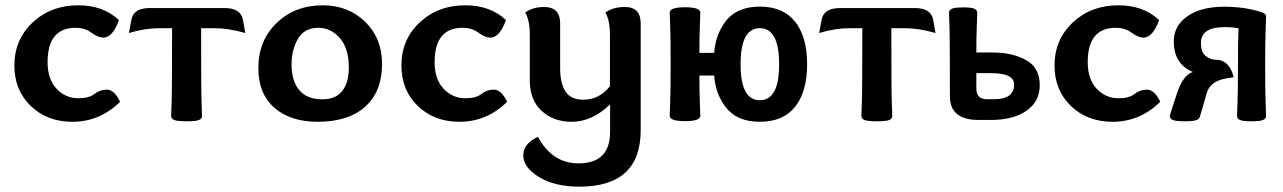

<svg xmlns="http://www.w3.org/2000/svg" viewBox="-20 -448 4790 717"><path d="M250.5 6.8Q156.2 6.8 95 -52.2Q33.7 -111.3 33.7 -203.1Q33.7 -300.3 102.1 -364.3Q170.4 -428.2 272.5 -428.2Q365.7 -428.2 424.3 -373Q400.4 -307.6 366.2 -307.6Q346.2 -307.6 321.5 -325.9Q296.9 -344.2 262.2 -344.2Q157.7 -344.2 157.7 -215.8Q157.7 -152.3 191.2 -116.7Q224.6 -81.1 272.5 -81.1Q312.5 -81.1 332.8 -97.2Q353 -113.3 379.4 -113.3Q406.2 -113.3 428.7 -67.9Q352.5 6.8 250.5 6.8Z M676.8 4.9Q641.6 4.9 630.4 0Q619.1 -4.9 619.1 -15.1Q619.1 -27.8 620.8 -66.2Q622.6 -104.5 622.6 -342.8H576.2Q521.5 -342.8 461.4 -324.7L470.7 -374.5Q478.5 -418 539.6 -418H817.9Q878.9 -418 887.2 -374.5L896 -324.7Q834 -342.8 778.3 -342.8H731Q731 -104.5 732.7 -66.2Q734.4 -27.8 734.4 -15.1Q734.4 -4.9 723.4 0Q712.4 4.9 676.8 4.9Z M1166.5 6.8Q1064.9 6.8 1004.9 -45.4Q944.8 -97.7 944.8 -193.4Q944.8 -296.4 1013.2 -362.3Q1081.5 -428.2 1185.5 -428.2Q1280.8 -428.2 1343.8 -366.5Q1406.7 -304.7 1406.7 -209.5Q1406.7 -106 1343.8 -49.6Q1280.8 6.8 1166.5 6.8ZM1183.6 -77.1Q1233.4 -77.1 1258.1 -108.2Q1282.7 -139.2 1282.7 -196.3Q1282.7 -267.1 1249.3 -305.7Q1215.8 -344.2 1168.5 -344.2Q1116.7 -344.2 1092.8 -303.2Q1068.8 -262.2 1068.8 -207Q1068.8 -145.5 1097.7 -111.3Q1126.5 -77.1 1183.6 -77.1Z M1695.8 6.8Q1601.6 6.8 1540.3 -52.2Q1479 -111.3 1479 -203.1Q1479 -300.3 1547.4 -364.3Q1615.7 -428.2 1717.8 -428.2Q1811 -428.2 1869.6 -373Q1845.7 -307.6 1811.5 -307.6Q1791.5 -307.6 1766.8 -325.9Q1742.2 -344.2 1707.5 -344.2Q1603 -344.2 1603 -215.8Q1603 -152.3 1636.5 -116.7Q1669.9 -81.1 1717.8 -81.1Q1757.8 -81.1 1778.1 -97.2Q1798.3 -113.3 1824.7 -113.3Q1851.6 -113.3 1874 -67.9Q1797.9 6.8 1695.8 6.8Z M2258.3 -58.1Q2190.9 6.8 2114.7 6.8Q2046.9 6.8 2002.7 -33.9Q1958.5 -74.7 1958.5 -147V-315.9Q1958.5 -373 1941.4 -400.9Q1968.8 -421.9 2011.7 -421.9Q2071.8 -421.9 2071.8 -360.4V-191.9Q2071.8 -137.7 2091.6 -106.7Q2111.3 -75.7 2158.2 -75.7Q2218.3 -75.7 2257.8 -126V-315.9Q2257.8 -373 2240.7 -400.9Q2268.1 -421.9 2313.5 -421.9Q2372.6 -421.9 2372.6 -360.4V38.1Q2372.6 249 2144 249Q2050.8 249 1992.4 212.9Q1934.1 176.8 1934.1 132.3Q1934.1 88.4 1988.8 63Q2042.5 162.1 2140.6 162.1Q2258.3 162.1 2258.3 44.4Z M2817.4 -73.7Q2889.6 -73.7 2889.6 -208Q2889.6 -342.8 2817.4 -342.8Q2745.6 -342.8 2745.6 -208Q2745.6 -73.7 2817.4 -73.7ZM2817.4 6.8Q2730.5 6.8 2688.5 -49.8Q2651.9 -98.1 2647 -166H2591.8Q2591.8 -105 2593.5 -66.9Q2595.2 -28.8 2595.2 -15.6Q2595.2 4.4 2538.1 4.4Q2481 4.4 2481 -15.6Q2481 -28.8 2482.7 -66.9Q2484.4 -105 2484.4 -208.5Q2484.4 -311.5 2482.7 -349.9Q2481 -388.2 2481 -400.9Q2481 -420.9 2538.1 -420.9Q2595.2 -420.9 2595.2 -400.9Q2595.2 -388.2 2593.5 -349.9Q2591.8 -311.5 2591.8 -250.5H2647Q2651.9 -317.9 2688.5 -366.7Q2730.5 -423.3 2817.4 -423.3Q2904.8 -423.3 2949.5 -366.7Q2994.1 -310.1 2994.1 -208Q2994.1 -106 2949.5 -49.6Q2904.8 6.8 2817.4 6.8Z M3254.4 4.9Q3219.2 4.9 3208 0Q3196.8 -4.9 3196.8 -15.1Q3196.8 -27.8 3198.5 -66.2Q3200.2 -104.5 3200.2 -342.8H3153.8Q3099.1 -342.8 3039.1 -324.7L3048.3 -374.5Q3056.2 -418 3117.2 -418H3395.5Q3456.5 -418 3464.8 -374.5L3473.6 -324.7Q3411.6 -342.8 3356 -342.8H3308.6Q3308.6 -104.5 3310.3 -66.2Q3312 -27.8 3312 -15.1Q3312 -4.9 3301 0Q3290 4.9 3254.4 4.9Z M3692.4 -77.6Q3767.1 -77.6 3767.1 -132.3Q3767.1 -174.8 3681.6 -174.8H3626V-118.2Q3626 -77.6 3664.6 -77.6ZM3680.2 0H3634.8Q3527.3 0 3527.3 -87.9Q3527.3 -311 3525.6 -349.1Q3523.9 -387.2 3523.9 -400.4Q3523.9 -410.6 3534.9 -415.5Q3545.9 -420.4 3578.1 -420.4Q3607.4 -420.4 3618.4 -415.5Q3629.4 -410.6 3629.4 -400.4Q3629.4 -387.2 3627.7 -349.1Q3626 -311 3626 -252H3686.5Q3760.7 -252 3811.8 -223.6Q3862.8 -195.3 3862.8 -129.4Q3862.8 -68.8 3813.2 -34.4Q3763.7 0 3680.2 0Z M4134.8 6.8Q4040.5 6.8 3979.2 -52.2Q3918 -111.3 3918 -203.1Q3918 -300.3 3986.3 -364.3Q4054.7 -428.2 4156.7 -428.2Q4250 -428.2 4308.6 -373Q4284.7 -307.6 4250.5 -307.6Q4230.5 -307.6 4205.8 -325.9Q4181.2 -344.2 4146.5 -344.2Q4042 -344.2 4042 -215.8Q4042 -152.3 4075.4 -116.7Q4108.9 -81.1 4156.7 -81.1Q4196.8 -81.1 4217 -97.2Q4237.3 -113.3 4263.7 -113.3Q4290.5 -113.3 4313 -67.9Q4236.8 6.8 4134.8 6.8Z M4653.8 4.9Q4621.6 4.9 4610.6 0Q4599.6 -4.9 4599.6 -15.1Q4599.6 -27.8 4601.3 -66.2Q4603 -104.5 4603 -200.4Q4603 -296.4 4605 -342.3Q4584.5 -346.7 4553.7 -346.7Q4464.8 -346.7 4464.8 -288.1Q4464.8 -251.5 4483.4 -238.3Q4502 -225.1 4518.1 -225.1Q4571.3 -225.1 4586.9 -159.7L4560.1 -155.3Q4499 -145 4486.6 -100.8Q4474.1 -56.6 4460.9 -12.2Q4458.5 -4.4 4448.5 0.2Q4438.5 4.9 4404.3 4.9Q4370.6 4.9 4359.6 0Q4348.6 -4.9 4348.6 -15.1Q4348.6 -19.5 4375 -98.6Q4397.5 -167.5 4434.6 -179.2Q4363.3 -208.5 4363.3 -293.9Q4363.3 -351.1 4413.8 -387Q4464.4 -422.9 4551.3 -422.9Q4631.3 -422.9 4694.3 -401.4Q4708 -396.5 4708 -385.3Q4708 -372.1 4706.3 -334Q4704.6 -295.9 4704.6 -200.2Q4704.6 -104.5 4706.3 -66.2Q4708 -27.8 4708 -15.1Q4708 -4.9 4696.8 0Q4685.5 4.9 4653.8 4.9Z"/></svg>

Font: Bainsley
Style: Bold
Weight: 700
Designer: Paul James MIller
Foundry: High-Logic / Made with FontCreator
Version: Version 1.411;March 28, 2021;FontCreator 13.0.0.2683 64-bit